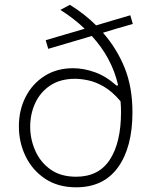

<svg xmlns="http://www.w3.org/2000/svg" viewBox="-20 -769 629 798"><path d="M296.5 9.5Q221 9.5 167.8 -26Q114.5 -61.5 86.5 -119.2Q58.5 -177 58.5 -243.5Q58.5 -311.5 86.5 -366.2Q114.5 -421 165.2 -453.2Q216 -485.5 284 -485.5Q327.5 -485.5 374 -469Q420.5 -452.5 464 -413.5L471 -414.5Q445 -528.5 361.5 -619.5L333 -611Q301 -601.5 262 -590Q223 -578.5 180.5 -566L170 -602Q212.5 -614.5 251.8 -626Q291 -637.5 323.5 -647L332 -649.5Q289 -691 231 -728L270.5 -749Q300.5 -730.5 327.8 -709.2Q355 -688 379.5 -663.5Q410 -672.5 446.5 -683.5Q482.5 -694 521.5 -705.5L532 -669.5Q498.5 -660 467 -650.8Q435.5 -641.5 408 -633Q465.5 -567.5 498 -487.2Q530.5 -407 530.5 -302Q530.5 -157.5 470.8 -74Q411 9.5 296.5 9.5ZM105.5 -242.5Q105.5 -190 126.8 -142.2Q148 -94.5 190.2 -64.5Q232.5 -34.5 296.5 -34.5Q390.5 -34.5 436.8 -105.8Q483 -177 483 -303.5Q483 -326 481 -348Q446.5 -389 411.8 -409Q377 -429 346.2 -435.2Q315.5 -441.5 292.5 -441.5Q230 -441.5 188.5 -413.5Q147 -385.5 126.2 -340.2Q105.5 -295 105.5 -242.5Z"/></svg>

Font: Heraclito ExtraLight
Style: Regular
Weight: 200
Designer: Kostas Bartsokas (font) & Cristiano Sobral (main changes)
Foundry: Kostas Bartsokas (font) & Cristiano Sobral (main changes)
Version: Version 1.00;July 8, 2020;FontCreator 13.0.0.2655 64-bit